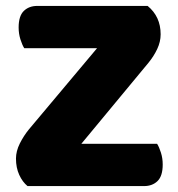

<svg xmlns="http://www.w3.org/2000/svg" viewBox="-20 -629 600 649"><path d="M308 -466H62Q55 -477 49 -496Q43 -515 43 -536Q43 -575 60.5 -592Q78 -609 106 -609H479Q523 -573 523 -513Q523 -488 511.5 -463.5Q500 -439 482 -417L255 -143H511Q518 -132 524 -113Q530 -94 530 -73Q530 -34 512.5 -17Q495 0 467 0H73Q56 -14 45 -38Q34 -62 34 -93Q34 -118 47 -144Q60 -170 78 -192Z"/></svg>

Font: Baloo Tammudu
Style: Regular
Weight: 400
Designer: Omkar Shende and Ek Type
Foundry: Ek Type
Version: Version 1.443;PS 1.000;hotconv 16.6.51;makeotf.lib2.5.65220;